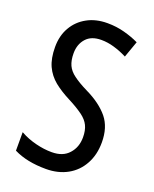

<svg xmlns="http://www.w3.org/2000/svg" viewBox="-137 -800 713 887"><g transform="rotate(20 219.5 -356.0)"><path d="M362.8 -313.5Q399.9 -267.6 399.9 -193.8Q399.9 -132.8 374.5 -86.9Q349.6 -41 304.2 -15.6Q281.2 -2.9 254.9 3.4Q228.5 9.8 198.7 9.8Q105 9.8 41 -22L40 -22.5V-23.9V-109.9V-113.3L43 -111.8Q75.7 -93.3 118.2 -82.5Q159.2 -72.3 196.3 -72.3H196.8H197.3Q252 -72.3 280.8 -105Q310.1 -137.2 310.1 -186Q310.1 -220.2 298.8 -243.4Q287.6 -266.6 261.7 -285.6Q231.4 -307.6 189.9 -328.6Q145 -351.6 112.8 -377.4Q80.1 -404.3 63 -441.4Q45.9 -479 45.9 -534.7Q45.9 -590.8 70.3 -632.3Q94.2 -673.8 137.2 -697.3Q179.7 -720.7 235.8 -720.7H236.3Q236.8 -720.7 237.3 -720.7Q280.8 -720.7 320.3 -710Q360.4 -699.2 390.6 -684.6L392.6 -684.1L392.1 -682.1L364.7 -605L364.3 -603L362.3 -604Q331.5 -619.6 299.3 -628.9Q268.1 -638.2 236.3 -638.2Q187.5 -638.2 162.1 -609.9Q136.2 -581.1 136.2 -536.6Q136.2 -501.5 147 -478Q157.7 -454.6 182.6 -436.5Q207.5 -417.5 251 -396Q324.2 -360.8 362.8 -313.5Z"/></g></svg>

Font: MAUL Condensed
Style: Condensed Regular
Weight: 400
Designer: MAUL
Version: Version 1.0; 2020; ttfautohint (v1.8.3)